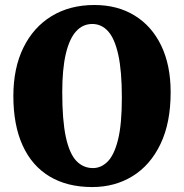

<svg xmlns="http://www.w3.org/2000/svg" viewBox="-20 -738 744 776"><path d="M361.6 -717.8Q455 -717.8 524.2 -675.2Q593.5 -632.7 631.6 -553.7Q669.7 -474.7 669.7 -365.2Q669.7 -241.2 628.6 -155.8Q587.6 -70.3 516 -26.2Q444.5 18 352.9 18Q251.6 18 180.2 -25Q108.9 -67.9 71.5 -150.1Q34 -232.3 34 -349.9Q34 -462.7 74.5 -545.3Q114.9 -627.9 188.5 -672.8Q262.2 -717.8 361.6 -717.8ZM472.5 -342.9Q472.5 -450.8 458.1 -516.4Q443.7 -581.9 417 -611.5Q390.3 -641.1 353.1 -641.1Q314.3 -641.1 287.3 -611.1Q260.3 -581.1 245.9 -519.9Q231.6 -458.7 231.6 -364.9Q231.6 -251.8 246 -184.7Q260.5 -117.6 288.2 -88.1Q316 -58.7 355.8 -58.7Q389 -58.7 415.4 -85.3Q441.8 -112 457.2 -174.1Q472.5 -236.2 472.5 -342.9Z"/></svg>

Font: Fraunces SuperSoft 9pt
Style: Regular
Weight: 900
Version: Version 1.000;[b76b70a41]